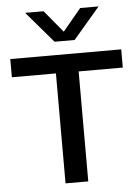

<svg xmlns="http://www.w3.org/2000/svg" viewBox="-56 -845 641 888"><g transform="rotate(-5 265.0 -401.0)"><path d="M212 0V-510.5H7.5V-595H522.5V-510.5H317.5V0ZM218.5 -657 94.5 -802H180L275 -687.5H255L350 -802H435.5L311.5 -657Z"/></g></svg>

Font: Encode Sans SC Condensed Thin Medium
Style: Regular
Weight: 500
Version: Version 3.002